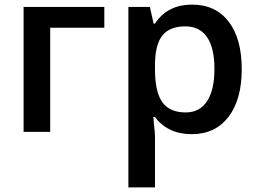

<svg xmlns="http://www.w3.org/2000/svg" viewBox="-20 -570 1116 830"><path d="M82 0H197V-450H431V-540H82Z M1025 -271Q1025 -403 968.5 -476.5Q912 -550 811 -550Q703 -550 650 -468H644L628 -540H535V240H650V19Q650 4 646 -28L643 -64H650Q706 10 809 10Q910 10 967.5 -64.5Q1025 -139 1025 -271ZM907 -272Q907 -181 875 -132.5Q843 -84 783 -84Q713 -84 681.5 -128.5Q650 -173 650 -271V-288Q650 -376 681.5 -416Q713 -456 781 -456Q843 -456 875 -409.5Q907 -363 907 -272Z"/></svg>

Font: OpenSansMMV
Style: Semibold
Weight: 600
Designer: Steve Matteson
Foundry: Ascender Corporation
Version: Version 6.000